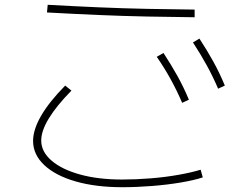

<svg xmlns="http://www.w3.org/2000/svg" viewBox="-20 -753 1040 801"><path d="M490 28Q380 28 296 4Q212 -20 165 -64Q118 -108 118 -165Q118 -212 151.5 -270Q185 -328 252 -396L278 -375Q216 -312 184 -259.5Q152 -207 152 -167Q152 -120 195 -83Q238 -46 314 -25Q390 -4 490 -4Q547 -4 609 -9Q671 -14 726.5 -24Q782 -34 817 -45L826 -13Q790 -1 733.5 8.5Q677 18 613.5 23Q550 28 490 28ZM792 -681Q696 -682 595 -684Q494 -686 389.5 -690.5Q285 -695 176 -701L179 -733Q287 -727 391 -722.5Q495 -718 595.5 -716Q696 -714 792 -713ZM740 -324Q718 -375 692.5 -421.5Q667 -468 634 -516L662 -532Q694 -483 720 -436.5Q746 -390 768 -337ZM890 -383Q868 -434 842.5 -480.5Q817 -527 785 -576L812 -592Q844 -543 870 -496Q896 -449 918 -396Z"/></svg>

Font: M PLUS 2 Thin ExtraLight
Style: Regular
Weight: 250
Version: Version 1.001